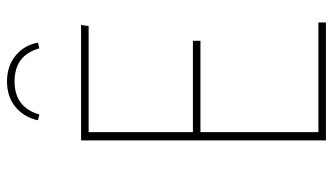

<svg xmlns="http://www.w3.org/2000/svg" viewBox="-216 -710 927 534"><g transform="rotate(-90 247.0 -443.5)"><path d="M395 -801 379 -797Q360 -866 287 -866Q215 -866 195 -797L179 -801Q187 -839 215.5 -863Q244 -887 287 -887Q330 -887 359 -863Q388 -839 395 -801ZM444 -681 441 -660H146V-370H400V-349H146V-21H451V0H123V-681Z"/></g></svg>

Font: FiraGO Thin
Style: Regular
Weight: 100
Designer: bBox Type
Foundry: bBox Type GmbH
Version: Version 1.001;PS 001.001;hotconv 1.0.88;makeotf.lib2.5.64775